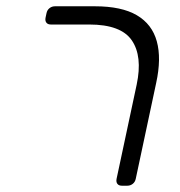

<svg xmlns="http://www.w3.org/2000/svg" viewBox="-20 -591 574 611"><path d="M368 0Q358 0 353.5 -6Q349 -12 351 -22L415 -322Q434 -412 399.5 -462.5Q365 -513 264 -513H142Q132 -513 127.5 -519Q123 -525 125 -535L128 -549Q130 -559 137.5 -565Q145 -571 155 -571H282Q367 -571 415.5 -542.5Q464 -514 479 -459.5Q494 -405 477 -327L412 -22Q410 -12 402.5 -6Q395 0 385 0Z"/></svg>

Font: Rubik Light
Style: Italic
Weight: 300
Italic angle: -12°
Designer: Hubert and Fischer
Foundry: Hubert and Fischer
Version: Version 2.300;gftools[0.9.30]